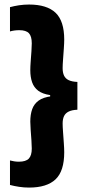

<svg xmlns="http://www.w3.org/2000/svg" viewBox="-20 -698 388 846"><path d="M24 -666.5Q42.5 -671.5 64 -674.8Q85.5 -678 108 -678Q186.5 -678 224.8 -641.8Q263 -605.5 263 -523.5Q263 -508 261.2 -483.5Q259.5 -459 257.8 -435.5Q256 -412 256 -397.5Q256 -378 262.2 -364.8Q268.5 -351.5 282.8 -344.8Q297 -338 321 -337V-214.5Q297 -213.5 282.8 -206.5Q268.5 -199.5 262.2 -186.5Q256 -173.5 256 -154Q256 -140 257.8 -116Q259.5 -92 261.2 -67.8Q263 -43.5 263 -27Q263 56 224.8 92.2Q186.5 128.5 108 128.5Q85.5 128.5 64.2 125.2Q43 122 24 117V9Q32.5 11 42.2 12.8Q52 14.5 63 14.5Q94 14.5 107 0.8Q120 -13 120 -43.5Q120 -57 118.5 -79.2Q117 -101.5 115.2 -124.5Q113.5 -147.5 113.5 -162Q113.5 -193.5 121.8 -216.8Q130 -240 150.2 -254.8Q170.5 -269.5 207 -274L201 -270V-279Q167.5 -284 148.5 -298.2Q129.5 -312.5 121.5 -335.5Q113.5 -358.5 113.5 -389Q113.5 -404 115.2 -426.8Q117 -449.5 118.5 -472Q120 -494.5 120 -507Q120 -538 107.5 -551.5Q95 -565 65 -565Q53 -565 42.8 -563.5Q32.5 -562 24 -559.5Z"/></svg>

Font: Anek Telugu Medium
Style: Bold
Weight: 700
Version: Version 1.003